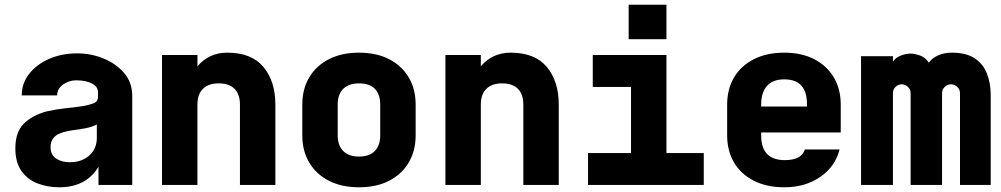

<svg xmlns="http://www.w3.org/2000/svg" viewBox="-20 -783 4240 813"><path d="M231 10Q181 10 138.5 -6.5Q96 -23 70.5 -59.5Q45 -96 45 -155Q45 -223 80 -258.5Q115 -294 176 -311Q204 -317 222.5 -320Q241 -323 256 -324.5Q271 -326 288.5 -328Q306 -330 333 -334Q355 -338 375 -345Q395 -352 395 -374V-376V-391Q395 -411 381 -422Q367 -433 346 -438Q325 -443 303 -443Q273 -443 247.5 -425.5Q222 -408 222 -379H72Q72 -429 102.5 -469Q133 -509 186.5 -533Q240 -557 307 -557Q365 -557 418 -535.5Q471 -514 505.5 -474Q540 -434 540 -376V0H397V-77Q345 10 231 10ZM275 -96Q326 -96 358 -124.5Q390 -153 390 -199V-256Q369 -245 342.5 -240Q316 -235 288.5 -231.5Q261 -228 236 -219Q194 -203 194 -160Q194 -127 218 -111.5Q242 -96 275 -96Z M666 0V-550H816V-502Q839 -530 871 -545Q903 -560 942 -560Q1045 -560 1095.5 -499.5Q1146 -439 1146 -340V0H996V-340Q996 -384 973 -407Q950 -430 906 -430Q863 -430 839.5 -407Q816 -384 816 -340V0Z M1500 10Q1427 10 1373 -17.5Q1319 -45 1289.5 -94.5Q1260 -144 1260 -210V-340Q1260 -406 1289.5 -455.5Q1319 -505 1373 -532.5Q1427 -560 1500 -560Q1574 -560 1627.5 -532.5Q1681 -505 1710.5 -455.5Q1740 -406 1740 -340V-210Q1740 -144 1710.5 -94.5Q1681 -45 1627.5 -17.5Q1574 10 1500 10ZM1500 -120Q1544 -120 1567 -143.5Q1590 -167 1590 -210V-340Q1590 -384 1567 -407Q1544 -430 1500 -430Q1457 -430 1433.5 -407Q1410 -384 1410 -340V-210Q1410 -167 1433.5 -143.5Q1457 -120 1500 -120Z M1866 0V-550H2016V-502Q2039 -530 2071 -545Q2103 -560 2142 -560Q2245 -560 2295.5 -499.5Q2346 -439 2346 -340V0H2196V-340Q2196 -384 2173 -407Q2150 -430 2106 -430Q2063 -430 2039.5 -407Q2016 -384 2016 -340V0Z M2470 0V-135H2652V-415H2490V-550H2802V-135H2960V0ZM2642 -763H2802V-617H2642Z M3301 10Q3227 10 3172.5 -17.5Q3118 -45 3088.5 -94.5Q3059 -144 3059 -210V-340Q3059 -406 3088.5 -455.5Q3118 -505 3172.5 -532.5Q3227 -560 3301 -560Q3374 -560 3427.5 -532.5Q3481 -505 3510.5 -455.5Q3540 -406 3540 -340V-222H3203V-210Q3203 -105 3303 -105Q3374 -105 3388 -150H3535Q3517 -78 3453.5 -34Q3390 10 3301 10ZM3203 -332H3397V-342Q3397 -447 3301 -447Q3252 -447 3227.5 -419Q3203 -391 3203 -340Z M3626 0V-545H3761V-522Q3772 -539 3794 -547.5Q3816 -556 3836 -556Q3852 -556 3874.5 -548.5Q3897 -541 3913 -518Q3928 -538 3953.5 -549Q3979 -560 4010 -560Q4072 -560 4108 -535.5Q4144 -511 4159.5 -470.5Q4175 -430 4175 -381V0H4045V-388Q4045 -405 4033 -415.5Q4021 -426 4007 -426Q3993 -426 3981 -415.5Q3969 -405 3969 -388V0H3836V-388Q3836 -405 3824 -415.5Q3812 -426 3798 -426Q3784 -426 3772.5 -415.5Q3761 -405 3761 -388V0Z"/></svg>

Font: Tiny ExtraBold
Style: Regular
Weight: 800
Designer: Philipp Nurullin, Konstantin Bulenkov
Foundry: JetBrains
Version: Version 2.251; ttfautohint (v1.8.4.7-5d5b)